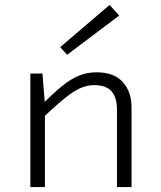

<svg xmlns="http://www.w3.org/2000/svg" viewBox="-20 -758 654 778"><path d="M152 -460 162 -336V-335V0H103V-460ZM150 -277 139 -323Q192 -377 230 -408Q268 -439 301 -452Q334 -465 371 -465Q442 -465 477.5 -425.5Q513 -386 513 -323V0H454V-313Q454 -363 432 -388Q410 -413 361 -413Q334 -413 307 -401.5Q280 -390 243 -360.5Q206 -331 150 -277ZM224 -567 424 -738 463 -695 252 -536Z"/></svg>

Font: Intel One Mono Light
Style: Regular
Weight: 300
Monospace: yes
Designer: Fred Shallcrass
Foundry: Frere-Jones Type LLC
Version: Version 1.004